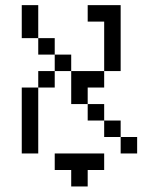

<svg xmlns="http://www.w3.org/2000/svg" viewBox="-20 -582 540 728"><path d="M375 62.5V0H187.5V62.5H250V125H312.5V62.5ZM500 0V-62.5H437.5V0ZM62.5 -250Q62.5 -250 62.5 0H125Q125 0 125 -250ZM437.5 -62.5V-125H375V-62.5ZM375 -125V-187.5H312.5V-125ZM312.5 -187.5V-250H375V-312.5H250Q250 -312.5 250 -187.5ZM125 -250H187.5V-312.5H125ZM187.5 -312.5H250V-375H187.5ZM375 -312.5H437.5Q437.5 -312.5 437.5 -562.5H312.5V-500H375ZM187.5 -375V-437.5H125V-375ZM125 -437.5Q125 -437.5 125 -562.5H62.5Q62.5 -562.5 62.5 -437.5Z"/></svg>

Font: Unifont
Style: Regular
Weight: 500
Version: Version 15.1.04